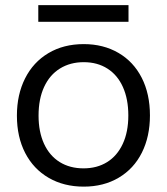

<svg xmlns="http://www.w3.org/2000/svg" viewBox="-20 -701 634 730"><path d="M44.3 -261.3Q44.3 -341.3 75.4 -403Q106.4 -464.7 164.1 -499Q221.7 -533.3 298.3 -533.3Q373 -533.3 430.3 -499.9Q487.6 -466.6 518.9 -405.2Q550.1 -343.9 550.1 -262Q550.1 -182 519.4 -120.6Q488.7 -59.3 431.4 -25.4Q374.1 8.6 298.3 8.6Q222.9 8.6 165.2 -24.8Q107.6 -58.1 75.9 -119.1Q44.3 -180.1 44.3 -261.3ZM467.9 -262Q467.9 -324.1 447.4 -369.9Q426.9 -415.7 388.6 -440.1Q350.3 -464.6 298.3 -464.6Q247 -464.6 208 -440.5Q169 -416.4 147.8 -370.6Q126.6 -324.9 126.6 -261.3Q126.6 -199.9 147.4 -154.4Q168.3 -109 206.9 -84.9Q245.6 -60.9 297.6 -60.9Q348.9 -60.9 387.1 -84.6Q425.4 -108.3 446.6 -153.7Q467.9 -199.1 467.9 -262ZM125.6 -681.4H468.6V-618.1H125.6Z"/></svg>

Font: Mona Sans VF XLt
Style: Regular
Weight: 200
Designer: Deni Anggara
Foundry: GitHub
Version: Version 2.000;Glyphs 3.2.3 (3260)